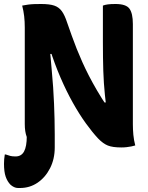

<svg xmlns="http://www.w3.org/2000/svg" viewBox="-69 -728 739 961"><path d="M9 55Q38 55 51.5 30Q65 5 65 -46V-109Q87 -109 111.5 -99.5Q136 -90 157 -74.5Q178 -59 191.5 -42Q205 -25 205 -10V10Q205 68 181.5 114Q158 160 119 186.5Q80 213 31 213H21Q11 213 1.5 208.5Q-8 204 -16 197Q-32 181 -40.5 156.5Q-49 132 -49 92Q-49 80 -48 68.5Q-47 57 -45 45H-41Q-27 50 -17 52.5Q-7 55 9 55ZM205 0Q195 3 179 5Q163 7 146 7Q115 7 94.5 -5.5Q74 -18 64.5 -43.5Q55 -69 55 -107Q55 -167 55 -227.5Q55 -288 55 -348.5Q55 -409 55 -469.5Q55 -530 55 -590Q55 -620 52 -646.5Q49 -673 42 -700Q57 -703 72 -705Q87 -707 103 -707.5Q119 -708 137 -708Q179 -708 202.5 -700Q226 -692 240.5 -672Q255 -652 267 -615Q279 -581 290.5 -548.5Q302 -516 315 -483.5Q328 -451 343 -417.5Q358 -384 376 -349Q394 -314 416.5 -275.5Q439 -237 467 -195L421 -215H491L463 -192Q459 -224 456 -253.5Q453 -283 451 -312.5Q449 -342 448 -373.5Q447 -405 446.5 -441Q446 -477 446 -520Q446 -566 446 -610.5Q446 -655 446 -700Q456 -704 470.5 -706Q485 -708 509 -708Q562 -708 579 -684.5Q596 -661 596 -608Q596 -547 596 -485Q596 -423 596 -360Q596 -297 596 -233.5Q596 -170 596 -106Q596 -80 598.5 -53Q601 -26 608 0Q599 3 588 5Q577 7 565 8.5Q553 10 538 10Q495 10 471 0.5Q447 -9 422 -35Q393 -66 360.5 -111Q328 -156 295.5 -214Q263 -272 233.5 -340.5Q204 -409 180 -485L221 -458H157L180 -488Q185 -431 189.5 -382.5Q194 -334 197 -291Q200 -248 201.5 -209Q203 -170 204 -132.5Q205 -95 205 -55Q205 -39 205 -26Q205 -13 205 0Z"/></svg>

Font: Recursive Casual ExtraBold
Style: Regular
Weight: 800
Version: Version 1.047